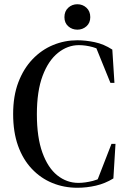

<svg xmlns="http://www.w3.org/2000/svg" viewBox="-20 -870 609 906"><path d="M345 16Q282 16 227 -6.5Q172 -29 130 -73.5Q88 -118 65 -182.5Q42 -247 42 -332Q42 -417 66.5 -481.5Q91 -546 133.5 -590.5Q176 -635 230.5 -657.5Q285 -680 345 -680Q384 -680 427 -671Q470 -662 510 -636L520 -479H501L432 -649L485 -635L489 -611Q453 -638 418.5 -647.5Q384 -657 352 -657Q299 -657 253.5 -620.5Q208 -584 181 -512Q154 -440 154 -331Q154 -222 180 -150Q206 -78 250.5 -42.5Q295 -7 350 -7Q381 -7 418.5 -16.5Q456 -26 491 -54L490 -29L438 -16L506 -191H525L515 -28Q476 -4 432.5 6Q389 16 345 16ZM345 -730Q320 -730 302 -746Q284 -762 284 -789Q284 -817 302 -833.5Q320 -850 345 -850Q370 -850 388 -833.5Q406 -817 406 -789Q406 -762 388 -746Q370 -730 345 -730Z"/></svg>

Font: Source Serif 4 60pt SemiBold
Style: Regular
Weight: 600
Version: Version 4.004;hotconv 1.0.116;makeotfexe 2.5.65601